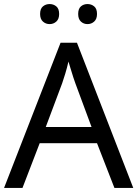

<svg xmlns="http://www.w3.org/2000/svg" viewBox="-20 -928 679 948"><path d="M545 0 459 -221H176L91 0H0L279 -717H360L638 0ZM352 -517Q349 -525 342 -546Q335 -567 328.5 -589.5Q322 -612 318 -624Q311 -593 302 -563.5Q293 -534 287 -517L206 -301H432ZM178 -859Q178 -885 192 -896.5Q206 -908 225 -908Q244 -908 258 -896.5Q272 -885 272 -859Q272 -834 258 -821.5Q244 -809 225 -809Q206 -809 192 -821.5Q178 -834 178 -859ZM366 -859Q366 -885 379.5 -896.5Q393 -908 412 -908Q431 -908 445 -896.5Q459 -885 459 -859Q459 -834 445 -821.5Q431 -809 412 -809Q393 -809 379.5 -821.5Q366 -834 366 -859Z"/></svg>

Font: Noto Sans NKo
Style: Regular
Weight: 400
Designer: Monotype Design Team
Foundry: Monotype Imaging Inc.
Version: Version 2.003; ttfautohint (v1.8.4.7-5d5b)